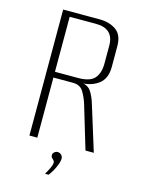

<svg xmlns="http://www.w3.org/2000/svg" viewBox="-113 -656 638 870"><g transform="rotate(15 205.5 -221.0)"><path d="M73 0V-591H244Q290 -591 321.5 -569Q353 -547 353 -494V-396Q353 -342 319.5 -316.5Q286 -291 234 -290V-292Q266 -292 282.5 -270Q299 -248 312 -203L375 0H336L276 -200Q267 -230 251.5 -256Q236 -282 202 -282H110V0ZM110 -309H219Q274 -309 295.5 -333.5Q317 -358 317 -403V-487Q317 -527 296 -547Q275 -567 233 -567H110ZM186 149Q196 132 203.5 116.5Q211 101 211 90Q211 84 207 80Q203 76 198.5 71.5Q194 67 194 59Q194 51 201 45Q208 39 216 39Q227 39 234 46.5Q241 54 241 64Q241 74 235.5 89.5Q230 105 221.5 120.5Q213 136 203 149Z"/></g></svg>

Font: Alumni Sans ExtraLight
Style: Regular
Weight: 250
Version: Version 1.018